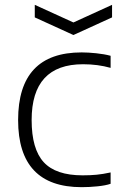

<svg xmlns="http://www.w3.org/2000/svg" viewBox="-20 -766 525 795"><path d="M124 -746 284 -673 444 -746V-694L284 -621L124 -694ZM318 9Q55 9 55 -269Q55 -549 318 -549Q345 -549 378.5 -545.5Q412 -542 438 -535V-485Q385 -500 324 -500Q111 -500 111 -269Q111 -149 161 -94.5Q211 -40 322 -40Q354 -40 380 -42.5Q406 -45 438 -52V-5Q418 2 384 5.5Q350 9 318 9Z"/></svg>

Font: Encode Sans Wide
Style: ExtraLight
Weight: 200
Designer: Pablo Impallari, Andres Torresi
Foundry: Pablo Impallari, Andres Torresi
Version: Version 1.000; ttfautohint (v1.00) -l 8 -r 50 -G 200 -x 14 -